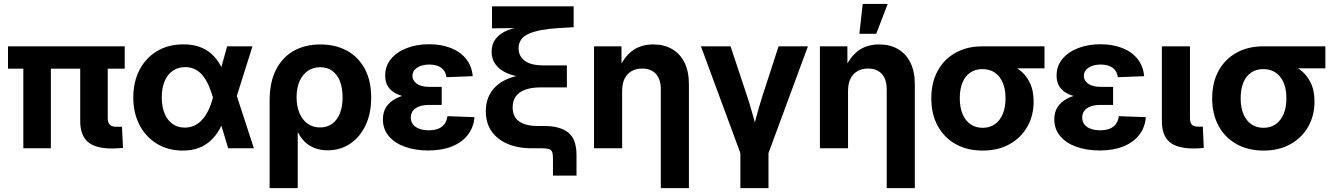

<svg xmlns="http://www.w3.org/2000/svg" viewBox="-20 -760 6833 984"><path d="M553.7 1Q468.3 1 429.7 -33.2Q391.1 -67.4 391.1 -140.1V-491.7H532.2V-154.8Q532.2 -131.3 542.7 -120.8Q553.2 -110.4 576.7 -110.4Q584 -110.4 591.8 -110.4Q599.6 -110.4 605 -110.8L610.4 -2Q599.1 -1 583.7 0Q568.4 1 553.7 1ZM99.6 0V-491.7H240.7V0ZM21 -408.2V-522.5H619.1V-408.2Z M917 11.7Q841.3 11.7 783.9 -23.4Q726.6 -58.6 694.8 -119.9Q663.1 -181.2 663.1 -259.8Q663.1 -339.8 694.8 -401.4Q726.6 -462.9 784.4 -497.8Q842.3 -532.7 920.9 -532.7Q967.3 -532.7 1002.7 -519.8Q1038.1 -506.8 1064 -483.6Q1089.8 -460.4 1107.9 -428.7Q1126 -397 1137.7 -358.9H1168.5L1191.4 -275.4L1281.2 0H1149.4L1070.8 -262.2Q1060.5 -297.9 1047.4 -326.4Q1034.2 -355 1017.3 -374.8Q1000.5 -394.5 978.8 -405.3Q957 -416 929.7 -416Q892.1 -416 865 -397Q837.9 -377.9 823.5 -343.5Q809.1 -309.1 809.1 -261.2Q809.1 -213.9 823.2 -179Q837.4 -144 864 -125Q890.6 -106 926.8 -106Q955.1 -106 977.8 -117.2Q1000.5 -128.4 1018.3 -148.9Q1036.1 -169.4 1049.3 -197.5Q1062.5 -225.6 1071.3 -259.3L1144 -522.5H1273.9L1190.9 -259.3L1167 -168H1135.7Q1122.6 -127.9 1103.8 -95.2Q1085 -62.5 1058.8 -38.6Q1032.7 -14.6 997.8 -1.5Q962.9 11.7 917 11.7Z M1361.8 204.1V-245.6Q1361.8 -338.4 1394.3 -402.3Q1426.8 -466.3 1485.1 -499.3Q1543.5 -532.2 1622.1 -532.2Q1699.7 -532.2 1758.1 -500.2Q1816.4 -468.3 1849.4 -407.5Q1882.3 -346.7 1882.3 -259.8Q1882.3 -179.2 1853.8 -118.4Q1825.2 -57.6 1774.9 -23.7Q1724.6 10.3 1659.2 10.3Q1622.6 10.3 1593.5 -1Q1564.5 -12.2 1543.2 -32.2Q1522 -52.2 1508.3 -79.6H1505.9V204.1ZM1620.1 -106.9Q1657.2 -106.9 1682.9 -126Q1708.5 -145 1722.2 -179.7Q1735.8 -214.4 1735.8 -261.7Q1735.8 -308.6 1722.4 -343.3Q1709 -377.9 1683.3 -396.7Q1657.7 -415.5 1621.1 -415.5Q1584.5 -415.5 1557.1 -396.5Q1529.8 -377.4 1514.9 -343Q1500 -308.6 1500 -261.7Q1500 -214.8 1514.9 -179.9Q1529.8 -145 1556.9 -126Q1584 -106.9 1620.1 -106.9Z M2174.8 11.2Q2109.4 11.2 2056.6 -7.3Q2003.9 -25.9 1973.1 -61.8Q1942.4 -97.7 1942.4 -148.4Q1942.4 -186 1959.7 -212.2Q1977.1 -238.3 2008.3 -254.6Q2039.6 -271 2081.1 -278.3Q2122.6 -285.6 2169.9 -285.6H2243.7V-222.2H2177.2Q2149.4 -222.2 2128.7 -214.6Q2107.9 -207 2096.7 -192.6Q2085.4 -178.2 2085.4 -157.7Q2085.4 -127.4 2109.9 -109.9Q2134.3 -92.3 2177.2 -92.3Q2206.5 -92.3 2226.8 -100.6Q2247.1 -108.9 2258.5 -125Q2270 -141.1 2272.9 -164.6L2411.6 -159.7Q2407.2 -106.4 2377.2 -68.1Q2347.2 -29.8 2295.7 -9.3Q2244.1 11.2 2174.8 11.2ZM2175.8 -252.9Q2124.5 -252.9 2083.3 -259Q2042 -265.1 2013.2 -278.8Q1984.4 -292.5 1969.2 -315.4Q1954.1 -338.4 1954.1 -372.6Q1954.1 -421.4 1983.4 -457.3Q2012.7 -493.2 2063.7 -513.2Q2114.7 -533.2 2179.2 -533.2Q2241.2 -533.2 2290 -514.2Q2338.9 -495.1 2368.4 -458.7Q2397.9 -422.4 2402.8 -369.6L2268.1 -364.3Q2264.6 -395 2241.9 -412.1Q2219.2 -429.2 2180.2 -429.2Q2142.1 -429.2 2117.9 -413.1Q2093.8 -397 2093.8 -370.6Q2093.8 -347.2 2115.7 -331.1Q2137.7 -314.9 2179.7 -314.9H2243.7V-252.9Z M2814 140.1V51.8Q2814 29.8 2809.6 18.6Q2805.2 7.3 2793 3.7Q2780.8 0 2756.8 0H2708Q2597.2 0 2533.4 -50.8Q2469.7 -101.6 2469.7 -189.9Q2469.7 -226.6 2480.7 -255.9Q2491.7 -285.2 2511.5 -307.1Q2531.2 -329.1 2558.1 -344.2Q2585 -359.4 2616.9 -367.7Q2648.9 -376 2683.6 -377.4L2685.1 -363.3Q2647.9 -364.3 2614.5 -372.8Q2581.1 -381.3 2555.2 -397.5Q2529.3 -413.6 2514.4 -438Q2499.5 -462.4 2499.5 -494.6Q2499.5 -534.2 2521.2 -562Q2543 -589.8 2583 -605.5Q2623 -621.1 2677.2 -624.5V-616.7L2501.5 -614.7V-727.5H2919.9V-620.6L2844.2 -616.2Q2744.1 -610.4 2690.9 -587.4Q2637.7 -564.5 2637.7 -512.2Q2637.7 -472.7 2669.2 -448.7Q2700.7 -424.8 2766.1 -424.8H2885.3V-312H2750.5Q2681.2 -312 2644.3 -286.1Q2607.4 -260.3 2607.4 -209.5Q2607.4 -161.6 2640.4 -137.9Q2673.3 -114.3 2736.8 -114.3H2769Q2851.1 -114.3 2892.8 -80.3Q2934.6 -46.4 2934.6 35.2V140.1Z M3168.5 -293V0H3024.4V-522.5H3165L3165.5 -387.7H3144.5Q3168.5 -456.1 3213.4 -494.1Q3258.3 -532.2 3328.1 -532.2Q3383.8 -532.2 3424.8 -508.3Q3465.8 -484.4 3488.3 -438.7Q3510.7 -393.1 3510.7 -328.1V204.1H3366.7V-302.2Q3366.7 -353.5 3341.6 -381.1Q3316.4 -408.7 3271 -408.7Q3240.7 -408.7 3217.8 -396Q3194.8 -383.3 3181.6 -357.9Q3168.5 -332.5 3168.5 -293Z M3778.8 36.6 3572.3 -522.5H3724.1L3811 -261.2Q3826.2 -213.9 3839.4 -166.5Q3852.5 -119.1 3865.2 -70.8H3832Q3844.7 -119.1 3857.7 -166.5Q3870.6 -213.9 3885.3 -261.2L3970.2 -522.5H4120.6L3914.1 36.6ZM3774.4 204.1V-2.4H3918.5V204.1Z M4326.2 -293V0H4182.1V-522.5H4322.8L4323.2 -387.7H4302.2Q4326.2 -456.1 4371.1 -494.1Q4416 -532.2 4485.8 -532.2Q4541.5 -532.2 4582.5 -508.3Q4623.5 -484.4 4646 -438.7Q4668.5 -393.1 4668.5 -328.1V204.1H4524.4V-302.2Q4524.4 -353.5 4499.3 -381.1Q4474.1 -408.7 4428.7 -408.7Q4398.4 -408.7 4375.5 -396Q4352.5 -383.3 4339.4 -357.9Q4326.2 -332.5 4326.2 -293ZM4384.3 -586.9 4401.4 -739.7H4529.3L4470.7 -586.9Z M5016.1 11.7Q4937 11.7 4877.7 -21.5Q4818.4 -54.7 4785.6 -115Q4752.9 -175.3 4752.9 -255.9Q4752.9 -336.9 4785.4 -396.5Q4817.9 -456.1 4876.7 -489.3Q4935.5 -522.5 5014.6 -522.5H5333V-409.7H5112.8L5014.6 -405.8Q4979 -405.8 4952.9 -388.2Q4926.8 -370.6 4912.8 -337.2Q4898.9 -303.7 4898.9 -255.9Q4898.9 -209 4913.3 -175Q4927.7 -141.1 4954.1 -123Q4980.5 -105 5016.1 -105Q5052.2 -105 5078.4 -123.3Q5104.5 -141.6 5118.9 -175.3Q5133.3 -209 5133.3 -255.9Q5133.3 -303.7 5118.9 -336.9Q5104.5 -370.1 5078.4 -387.9Q5052.2 -405.8 5016.1 -405.8V-454.6Q5069.3 -454.6 5116.7 -442.6Q5164.1 -430.7 5200.2 -405Q5236.3 -379.4 5256.8 -338.4Q5277.3 -297.4 5277.3 -239.3Q5277.3 -167 5244.9 -110.4Q5212.4 -53.7 5153.8 -21Q5095.2 11.7 5016.1 11.7Z M5615.7 11.2Q5550.3 11.2 5497.6 -7.3Q5444.8 -25.9 5414.1 -61.8Q5383.3 -97.7 5383.3 -148.4Q5383.3 -186 5400.6 -212.2Q5418 -238.3 5449.2 -254.6Q5480.5 -271 5522 -278.3Q5563.5 -285.6 5610.8 -285.6H5684.6V-222.2H5618.2Q5590.3 -222.2 5569.6 -214.6Q5548.8 -207 5537.6 -192.6Q5526.4 -178.2 5526.4 -157.7Q5526.4 -127.4 5550.8 -109.9Q5575.2 -92.3 5618.2 -92.3Q5647.5 -92.3 5667.7 -100.6Q5688 -108.9 5699.5 -125Q5710.9 -141.1 5713.9 -164.6L5852.5 -159.7Q5848.1 -106.4 5818.1 -68.1Q5788.1 -29.8 5736.6 -9.3Q5685.1 11.2 5615.7 11.2ZM5616.7 -252.9Q5565.4 -252.9 5524.2 -259Q5482.9 -265.1 5454.1 -278.8Q5425.3 -292.5 5410.2 -315.4Q5395 -338.4 5395 -372.6Q5395 -421.4 5424.3 -457.3Q5453.6 -493.2 5504.6 -513.2Q5555.7 -533.2 5620.1 -533.2Q5682.1 -533.2 5731 -514.2Q5779.8 -495.1 5809.3 -458.7Q5838.9 -422.4 5843.8 -369.6L5709 -364.3Q5705.6 -395 5682.9 -412.1Q5660.2 -429.2 5621.1 -429.2Q5583 -429.2 5558.8 -413.1Q5534.7 -397 5534.7 -370.6Q5534.7 -347.2 5556.6 -331.1Q5578.6 -314.9 5620.6 -314.9H5684.6V-252.9Z M6100.1 1Q6012.7 1 5973.6 -32.5Q5934.6 -65.9 5934.6 -140.1V-522.5H6078.6V-155.3Q6078.6 -130.9 6088.4 -120.8Q6098.1 -110.8 6121.6 -110.8Q6127.9 -110.8 6133.8 -110.8Q6139.6 -110.8 6144.5 -111.3L6149.4 -2Q6138.7 -1 6126.2 0Q6113.8 1 6100.1 1Z M6455.6 11.7Q6376.5 11.7 6317.1 -21.5Q6257.8 -54.7 6225.1 -115Q6192.4 -175.3 6192.4 -255.9Q6192.4 -336.9 6224.9 -396.5Q6257.3 -456.1 6316.2 -489.3Q6375 -522.5 6454.1 -522.5H6772.5V-409.7H6552.2L6454.1 -405.8Q6418.5 -405.8 6392.3 -388.2Q6366.2 -370.6 6352.3 -337.2Q6338.4 -303.7 6338.4 -255.9Q6338.4 -209 6352.8 -175Q6367.2 -141.1 6393.6 -123Q6419.9 -105 6455.6 -105Q6491.7 -105 6517.8 -123.3Q6543.9 -141.6 6558.3 -175.3Q6572.8 -209 6572.8 -255.9Q6572.8 -303.7 6558.3 -336.9Q6543.9 -370.1 6517.8 -387.9Q6491.7 -405.8 6455.6 -405.8V-454.6Q6508.8 -454.6 6556.2 -442.6Q6603.5 -430.7 6639.6 -405Q6675.8 -379.4 6696.3 -338.4Q6716.8 -297.4 6716.8 -239.3Q6716.8 -167 6684.3 -110.4Q6651.9 -53.7 6593.3 -21Q6534.7 11.7 6455.6 11.7Z"/></svg>

Font: Inter 28pt
Style: Bold
Weight: 700
Designer: Rasmus Andersson
Foundry: rsms
Version: Version 4.001;git-66647c0bb